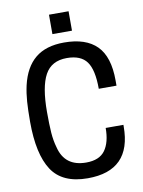

<svg xmlns="http://www.w3.org/2000/svg" viewBox="-103 -1037 837 1120"><g transform="rotate(-10 315.0 -477.5)"><path d="M383 -852ZM383 -852H267V-967H383ZM325 12Q175 12 112.5 -83.5Q50 -179 50 -370Q50 -442 53.5 -490.5Q57 -539 67 -584Q91 -688 154 -740Q217 -792 325 -792Q454 -792 518.5 -727Q583 -662 583 -522V-491H478Q478 -603 443 -651.5Q408 -700 325 -700Q234 -700 195.5 -629.5Q157 -559 157 -410Q157 -335 160.5 -287Q164 -239 176 -198Q205 -80 332 -80Q410 -80 444 -127Q478 -174 478 -259H583V-249Q583 12 325 12Z"/></g></svg>

Font: Tanohe Sans Medium
Style: Regular
Weight: 500
Designer: Village Type and Design LLC
Foundry: Cooper Hewitt Smithsonian Design Museum
Version: Version 1.00;September 29, 2021;FontCreator 13.0.0.2655 64-b